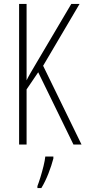

<svg xmlns="http://www.w3.org/2000/svg" viewBox="-20 -734 434 975"><path d="M394 0H353L174 -367L115 -280V0H77V-714H115V-326Q121 -339 135 -363.5Q149 -388 170 -423L342 -714H384L199 -400ZM251 71Q242 106 226 147Q210 188 190 221H170V211Q177 193 185.5 165.5Q194 138 201 109.5Q208 81 210 61H251Z"/></svg>

Font: Noto Sans Myanmar UI ExtraCondensed ExtraLight
Style: Regular
Weight: 200
Width: 2
Designer: Monotype Design Team
Foundry: Monotype Imaging Inc.
Version: Version 2.103; ttfautohint (v1.8.4.7-5d5b)